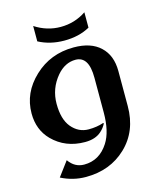

<svg xmlns="http://www.w3.org/2000/svg" viewBox="-135 -826 945 1132"><g transform="rotate(-15 338.0 -260.0)"><path d="M176.8 -730.5Q250 -683.1 333 -683.1Q419.4 -683.1 489.3 -730.5V-636.7Q422.9 -599.6 333 -599.6Q246.6 -599.6 176.8 -636.7ZM296.4 9.8Q176.3 9.8 98.1 -69.3Q34.2 -134.3 34.2 -234.4Q34.2 -360.4 133.1 -453.6Q231.9 -546.9 374.5 -546.9Q479.5 -546.9 536.1 -493.2Q593.3 -439.5 593.3 -344.2V-130.4Q593.3 22.9 493.7 117.2Q396 210 248 210Q169.4 210 97.2 173.3L163.1 85Q199.2 136.7 256.8 136.7Q350.1 136.7 404.8 51.3Q446.8 -13.7 446.8 -130.4V-341.8Q446.8 -409.2 426.3 -441.4Q405.8 -473.6 365.7 -473.6Q301.3 -473.6 252 -416Q191.4 -344.2 191.4 -251Q191.4 -157.2 231.4 -108.4Q273.9 -57.1 335.9 -57.1Q385.7 -57.1 427.2 -71.3L430.7 -67.9Q418 -42.5 396 -22.9Q359.4 9.8 296.4 9.8Z"/></g></svg>

Font: Klaudia
Style: Bold
Weight: 700
Designer: Wojciech Kalinowski "wmk69" (wmk69@o2.pl)
Foundry: Wojciech Kalinowski "wmk69" (wmk69@o2.pl)
Version: Version 3.1.0; 2021-05-10